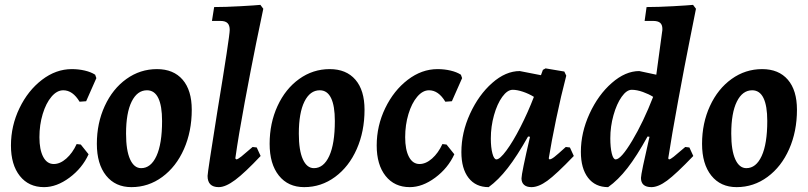

<svg xmlns="http://www.w3.org/2000/svg" viewBox="-20 -757 3320 789"><path d="M142 -193Q142 -142 157.5 -112.5Q173 -83 201 -83Q227 -83 252.5 -105.5Q278 -128 295 -165L312 -163L344 -123Q318 -66 265.5 -27Q213 12 161 12Q98 12 61.5 -34Q25 -80 25 -159Q25 -240 60 -312.5Q95 -385 152.5 -429Q210 -473 275 -473Q303 -473 328.5 -467Q354 -461 371 -450L376 -436L334 -341L307 -339Q279 -386 240 -386Q214 -386 191.5 -359.5Q169 -333 155.5 -288.5Q142 -244 142 -193Z M378 -166Q378 -251 410.5 -321.5Q443 -392 499.5 -432.5Q556 -473 625 -473Q693 -473 730.5 -429.5Q768 -386 768 -306Q768 -217 736 -144.5Q704 -72 647 -30Q590 12 520 12Q454 12 416 -35.5Q378 -83 378 -166ZM646 -260Q646 -322 630.5 -354Q615 -386 584 -386Q544 -386 521 -339.5Q498 -293 498 -208Q498 -139 514.5 -102.5Q531 -66 560 -66Q600 -66 623 -116Q646 -166 646 -260Z M1018 -153 1035 -151 1051 -116Q986 -47 946.5 -17.5Q907 12 879 12Q833 12 833 -34Q833 -48 873 -298Q924 -608 924 -634Q924 -653 915 -662Q906 -671 886 -671H851L860 -728Q906 -728 968.5 -731.5Q1031 -735 1050 -737L1062 -721Q1055 -690 1033 -581.5Q1011 -473 985.5 -336Q960 -199 947 -106L951 -102Q957 -102 972 -114Q987 -126 1018 -153Z M1088 -166Q1088 -251 1120.5 -321.5Q1153 -392 1209.5 -432.5Q1266 -473 1335 -473Q1403 -473 1440.5 -429.5Q1478 -386 1478 -306Q1478 -217 1446 -144.5Q1414 -72 1357 -30Q1300 12 1230 12Q1164 12 1126 -35.5Q1088 -83 1088 -166ZM1356 -260Q1356 -322 1340.5 -354Q1325 -386 1294 -386Q1254 -386 1231 -339.5Q1208 -293 1208 -208Q1208 -139 1224.5 -102.5Q1241 -66 1270 -66Q1310 -66 1333 -116Q1356 -166 1356 -260Z M1645 -193Q1645 -142 1660.5 -112.5Q1676 -83 1704 -83Q1730 -83 1755.5 -105.5Q1781 -128 1798 -165L1815 -163L1847 -123Q1821 -66 1768.5 -27Q1716 12 1664 12Q1601 12 1564.5 -34Q1528 -80 1528 -159Q1528 -240 1563 -312.5Q1598 -385 1655.5 -429Q1713 -473 1778 -473Q1806 -473 1831.5 -467Q1857 -461 1874 -450L1879 -436L1837 -341L1810 -339Q1782 -386 1743 -386Q1717 -386 1694.5 -359.5Q1672 -333 1658.5 -288.5Q1645 -244 1645 -193Z M2305 -153 2322 -151 2338 -116Q2265 -40 2229 -14Q2193 12 2164 12Q2144 12 2133.5 2.5Q2123 -7 2123 -24Q2123 -44 2158 -195L2150 -196Q2105 -116 2066.5 -66.5Q2028 -17 1988 12Q1935 12 1905.5 -26Q1876 -64 1876 -132Q1876 -212 1911.5 -289.5Q1947 -367 2002.5 -416Q2058 -465 2116 -465L2203 -448L2211 -470L2222 -476L2299 -463L2307 -446Q2285 -362 2265.5 -268Q2246 -174 2235 -106L2238 -102Q2245 -102 2258 -112Q2271 -122 2305 -153ZM2174 -359Q2153 -372 2129 -380Q2105 -388 2087 -388Q2065 -388 2044 -359Q2023 -330 2010 -283.5Q1997 -237 1997 -188Q1997 -151 2003.5 -126.5Q2010 -102 2020 -102Q2034 -102 2061 -138.5Q2088 -175 2118.5 -234.5Q2149 -294 2174 -359Z M2796 -153 2813 -151 2829 -116Q2758 -42 2721.5 -15Q2685 12 2657 12Q2614 12 2614 -26Q2614 -43 2649 -195L2641 -196Q2597 -116 2558.5 -66.5Q2520 -17 2479 12Q2426 12 2396.5 -26.5Q2367 -65 2367 -133Q2367 -212 2402.5 -289.5Q2438 -367 2494 -416Q2550 -465 2607 -465L2677 -450L2701 -627Q2702 -631 2702 -638Q2702 -655 2693 -663Q2684 -671 2664 -671H2629L2637 -728Q2684 -728 2746.5 -731.5Q2809 -735 2828 -737L2840 -721Q2834 -690 2814 -590.5Q2794 -491 2767 -344.5Q2740 -198 2726 -106L2729 -102Q2735 -102 2748.5 -113Q2762 -124 2796 -153ZM2664 -359Q2647 -370 2622 -379Q2597 -388 2576 -388Q2555 -388 2534.5 -359Q2514 -330 2501 -283.5Q2488 -237 2488 -189Q2488 -151 2494 -126.5Q2500 -102 2510 -102Q2532 -102 2578 -179Q2624 -256 2664 -359Z M2865 -166Q2865 -251 2897.5 -321.5Q2930 -392 2986.5 -432.5Q3043 -473 3112 -473Q3180 -473 3217.5 -429.5Q3255 -386 3255 -306Q3255 -217 3223 -144.5Q3191 -72 3134 -30Q3077 12 3007 12Q2941 12 2903 -35.5Q2865 -83 2865 -166ZM3133 -260Q3133 -322 3117.5 -354Q3102 -386 3071 -386Q3031 -386 3008 -339.5Q2985 -293 2985 -208Q2985 -139 3001.5 -102.5Q3018 -66 3047 -66Q3087 -66 3110 -116Q3133 -166 3133 -260Z"/></svg>

Font: Alegreya
Style: Bold Italic
Weight: 700
Italic angle: -7°
Designer: Juan Pablo del Peral
Foundry: Huerta Tipografica
Version: Version 2.007; ttfautohint (v1.6)